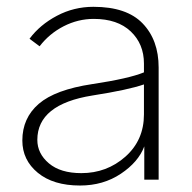

<svg xmlns="http://www.w3.org/2000/svg" viewBox="-20 -538 576 575"><path d="M91.8 -119.1Q91.8 -78.1 126.5 -48.8Q161.1 -19.5 223.6 -19.5Q299.8 -19.5 355.5 -68.8Q411.1 -118.2 411.1 -195.3V-285.2Q363.3 -268.6 256.8 -252Q91.8 -225.6 91.8 -119.1ZM46.9 -117.2Q46.9 -184.6 96.2 -227.1Q145.5 -269.5 255.9 -286.1Q366.2 -302.7 411.1 -321.3V-347.7Q411.1 -406.2 371.6 -443.8Q332 -481.4 260.7 -481.4Q213.9 -481.4 170.9 -459.5Q127.9 -437.5 98.6 -399.4L68.4 -421.9Q99.6 -463.9 150.4 -490.7Q201.2 -517.6 259.8 -517.6Q359.4 -517.6 407.2 -467.8Q455.1 -418 455.1 -335.9V0H412.1V-99.6Q394.5 -52.7 341.8 -17.6Q289.1 17.6 219.7 17.6Q139.6 17.6 93.3 -20.5Q46.9 -58.6 46.9 -117.2Z"/></svg>

Font: Gothic A1 ExtraLight
Style: Regular
Weight: 275
Designer: HanYang I&C Co.,Ltd.
Foundry: HanYang I&C Co.,Ltd.
Version: Version 2.50